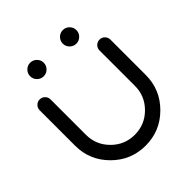

<svg xmlns="http://www.w3.org/2000/svg" viewBox="-195 -844 975 975"><g transform="rotate(-45 293.0 -356.5)"><path d="M293 0Q188 0 113.5 -74.5Q39.1 -148.9 39.1 -253.9V-507.8Q39.1 -523.9 50.5 -535.4Q62 -546.9 78.1 -546.9Q94.2 -546.9 105.7 -535.4Q117.2 -523.9 117.2 -507.8V-253.9Q117.2 -181.2 168.7 -129.6Q220.2 -78.1 293 -78.1Q365.7 -78.1 417.2 -129.6Q468.8 -181.2 468.8 -253.9V-507.8Q468.8 -523.9 480.2 -535.4Q491.7 -546.9 507.8 -546.9Q523.9 -546.9 535.4 -535.4Q546.9 -523.9 546.9 -507.8V-253.9Q546.9 -148.9 472.4 -74.5Q397.9 0 293 0ZM224.6 -664.1Q224.6 -644 210.2 -629.6Q195.8 -615.2 175.8 -615.2Q155.8 -615.2 141.4 -629.6Q127 -644 127 -664.1Q127 -684.1 141.4 -698.5Q155.8 -712.9 175.8 -712.9Q195.8 -712.9 210.2 -698.5Q224.6 -684.1 224.6 -664.1ZM459 -664.1Q459 -644 444.6 -629.6Q430.2 -615.2 410.2 -615.2Q390.1 -615.2 375.7 -629.6Q361.3 -644 361.3 -664.1Q361.3 -684.1 375.7 -698.5Q390.1 -712.9 410.2 -712.9Q430.2 -712.9 444.6 -698.5Q459 -684.1 459 -664.1Z"/></g></svg>

Font: Comfortaa
Style: Regular
Weight: 400
Designer: Johan Aakerlund - aajohan
Foundry: Johan Aakerlund
Version: Version 2.004 2013